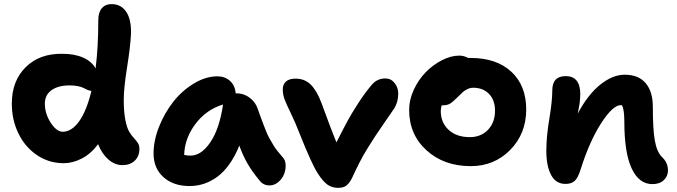

<svg xmlns="http://www.w3.org/2000/svg" viewBox="-20 -843 3270 928"><path d="M288.1 -54.2Q215.8 -54.2 158 -93.8Q100.1 -133.3 68.6 -199Q37.1 -264.6 37.1 -341.8Q37.1 -451.7 104 -518.1Q170.9 -584.5 280.8 -583Q339.8 -583 381.6 -564.7Q423.3 -546.4 441.9 -512.2Q455.1 -614.3 455.1 -746.1Q455.1 -783.2 472.2 -803.2Q489.3 -823.2 519 -823.2Q565.9 -823.2 591.1 -784.4Q616.2 -745.6 612.8 -673.8Q609.4 -612.3 593.8 -515.1Q578.1 -418 578.1 -358.9Q578.1 -302.2 585.9 -262.9Q593.8 -223.6 605 -205.6Q616.2 -187.5 627.2 -175.8Q638.2 -164.1 646 -152.3Q653.8 -140.6 653.8 -124Q653.8 -87.9 631.3 -66.4Q608.9 -44.9 571.8 -44.9Q534.7 -44.9 503.7 -72.3Q472.7 -99.6 454.1 -146Q418.5 -98.6 374.5 -76.4Q330.6 -54.2 288.1 -54.2ZM196.8 -341.8Q196.8 -293.5 224.9 -250.2Q252.9 -207 282.2 -206.1Q326.7 -206.1 362.8 -257.1Q398.9 -308.1 421.9 -403.8Q413.1 -404.3 403.1 -408.4Q393.1 -412.6 384.5 -417.5Q376 -422.4 357.9 -426.3Q339.8 -430.2 316.9 -430.2Q260.7 -430.2 228.8 -407Q196.8 -383.8 196.8 -341.8Z M896 56.2Q817.9 56.2 770 13.2Q722.2 -29.8 722.2 -101.1Q722.2 -164.1 749 -231.2Q775.9 -298.3 818.1 -351.8Q860.4 -405.3 917.5 -439.7Q974.6 -474.1 1030.8 -474.1Q1066.9 -474.1 1091.6 -452.1Q1116.2 -430.2 1119.1 -391.1L1121.1 -392.1Q1158.2 -392.1 1186 -371.3Q1213.9 -350.6 1225.1 -318.8Q1228 -310.1 1238.5 -281.2Q1249 -252.4 1252.4 -243.7Q1255.9 -234.9 1264.9 -211.9Q1273.9 -189 1280.5 -177.7Q1287.1 -166.5 1297.6 -147.9Q1308.1 -129.4 1320.3 -114Q1332.5 -98.6 1347.2 -82Q1359.9 -68.4 1360.6 -44.9Q1361.3 -21.5 1352.5 0Q1343.8 21.5 1324.7 37.4Q1305.7 53.2 1282.7 53.2Q1252.4 53.2 1234.9 29.8Q1200.7 -11.2 1178 -49.6Q1155.3 -87.9 1136.7 -139.2Q1115.2 -85.9 1087.2 -47.4Q1059.1 -8.8 1027.6 13.4Q996.1 35.6 963.6 45.9Q931.2 56.2 896 56.2ZM900.9 -90.8Q953.1 -90.8 997.1 -156Q1041 -221.2 1058.1 -337.9Q977.1 -313.5 924.8 -244.1Q872.6 -174.8 870.1 -94.2Q885.3 -90.8 900.9 -90.8Z M1614.7 64.9Q1584 64.9 1562.3 49.1Q1540.5 33.2 1516.6 -3.9Q1486.8 -48.8 1425.8 -203.1Q1407.7 -250 1385.3 -296.4Q1362.8 -342.8 1354.7 -364.7Q1346.7 -386.7 1346.7 -412.1Q1346.7 -435.1 1362.1 -449Q1377.4 -462.9 1408.7 -462.9Q1453.6 -462.9 1482.9 -433.1Q1512.2 -403.3 1533.7 -345.2Q1585 -205.1 1606 -154.8Q1639.6 -221.2 1659.2 -257.3Q1678.7 -293.5 1710 -342Q1741.2 -390.6 1775.9 -432.1Q1802.2 -463.9 1842.8 -463.9Q1869.6 -463.9 1887.2 -441.9Q1904.8 -419.9 1904.8 -391.1Q1904.8 -349.1 1884.8 -317.9Q1872.6 -300.3 1839.6 -252.4Q1806.6 -204.6 1794.9 -186.8Q1783.2 -168.9 1759.8 -131.6Q1736.3 -94.2 1718.5 -59.3Q1700.7 -24.4 1680.7 19Q1667 44.9 1652.8 54.9Q1638.7 64.9 1614.7 64.9Z M2255.4 -40Q2125.5 -40 2041.5 -116.5Q1957.5 -192.9 1957.5 -312Q1957.5 -360.8 1980.2 -409.7Q2002.9 -458.5 2037.8 -494.1Q2072.8 -529.8 2116.2 -552Q2159.7 -574.2 2199.7 -574.2Q2222.7 -574.2 2242.7 -563H2253.4Q2379.9 -563 2451.7 -496.1Q2523.4 -429.2 2523.4 -314Q2523.4 -197.3 2446.3 -118.7Q2369.1 -40 2255.4 -40ZM2110.4 -307.1Q2110.4 -250 2148.7 -215.1Q2187 -180.2 2250.5 -180.2Q2304.7 -180.2 2338.6 -215.6Q2372.6 -251 2372.6 -308.1Q2372.6 -358.9 2343.8 -388.9Q2314.9 -418.9 2267.6 -418.9Q2252.9 -418.9 2239.7 -412.6Q2226.6 -406.2 2218.5 -399.2Q2210.4 -392.1 2193.4 -375Q2168.9 -350.6 2155.5 -342.3Q2142.1 -334 2120.6 -334H2114.7Q2110.4 -314.5 2110.4 -307.1Z M3133.3 46.9Q3068.4 46.9 3033 -29.1Q2997.6 -105 2997.6 -254.9Q2997.6 -313.5 2986.3 -334Q2984.4 -335 2981.4 -335Q2941.9 -335 2885.5 -247.3Q2829.1 -159.7 2786.6 -24.9Q2773.9 16.1 2758.1 31Q2742.2 45.9 2713.4 45.9Q2666.5 45.9 2643.6 2.7Q2620.6 -40.5 2620.6 -113.8Q2620.6 -182.6 2635 -268.3Q2649.4 -354 2649.4 -405.8Q2649.4 -475.1 2714.4 -475.1Q2784.7 -475.1 2784.7 -387.2Q2784.7 -374.5 2783.2 -360.6Q2781.7 -346.7 2781 -340.3Q2780.3 -334 2776.6 -315.7Q2772.9 -297.4 2772.5 -293.9Q2820.8 -385.3 2880.9 -433.6Q2940.9 -481.9 2999.5 -481.9Q3066.4 -481.9 3100.8 -440.9Q3135.3 -399.9 3135.3 -328.1Q3135.3 -218.8 3145 -163.3Q3154.8 -107.9 3180.7 -83Q3208.5 -56.6 3208.5 -19Q3208.5 8.3 3188.5 27.6Q3168.5 46.9 3133.3 46.9Z"/></svg>

Font: Shantell Sans Bouncy
Style: Bold
Weight: 700
Designer: Stephen Nixon, Anya Danilova, Shantell Martin
Foundry: Arrow Type
Version: Version 1.006;[9816181b4]